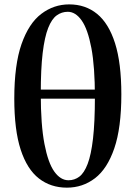

<svg xmlns="http://www.w3.org/2000/svg" viewBox="-20 -839 617 875"><path d="M284.8 16.2Q211.1 16.2 157.3 -25.7Q103.4 -67.6 74.2 -157.1Q45.1 -246.6 45.1 -389.2Q45.1 -543.8 78.2 -638.4Q111.4 -732.9 168.3 -775.9Q225.2 -819 295.4 -819Q369.4 -819 422.5 -775.7Q475.6 -732.3 504.3 -642Q533 -551.6 533 -408.7Q533 -256.5 500.9 -163Q468.9 -69.6 412.8 -26.7Q356.7 16.2 284.8 16.2ZM292.2 -17.5Q319.7 -17.5 341.6 -34Q363.5 -50.5 379.4 -91.9Q395.3 -133.4 403.9 -207.5Q412.5 -281.7 412.5 -396.8Q412.5 -534.9 396.4 -620.3Q380.2 -705.8 352.3 -745.6Q324.3 -785.3 288.8 -785.3Q261.4 -785.3 238.6 -769Q215.8 -752.7 199.5 -711.4Q183.3 -670.2 174.5 -597.7Q165.8 -525.2 165.8 -412.2Q165.8 -269.8 182.6 -183Q199.3 -96.2 227.7 -56.8Q256 -17.5 292.2 -17.5ZM90.6 -389.2V-430.7H491.2V-389.2Z"/></svg>

Font: Early Summer Mincho VF
Style: Regular
Weight: 250
Designer: GuiWonder
Version: Version 1.002